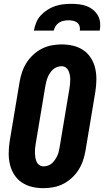

<svg xmlns="http://www.w3.org/2000/svg" viewBox="-20 -975 544 1003"><path d="M207 8Q176 8 146.5 1Q117 -6 93 -22.5Q69 -39 53.5 -64Q38 -89 31.5 -117.5Q25 -146 25.5 -177Q26 -208 31 -240L82 -545Q86 -570 94.5 -596Q103 -622 117.5 -645.5Q132 -669 153 -688.5Q174 -708 198.5 -720.5Q223 -733 249.5 -738Q276 -743 302 -743Q333 -743 362.5 -736Q392 -729 416 -712.5Q440 -696 455.5 -671Q471 -646 477.5 -617.5Q484 -589 483.5 -558Q483 -527 478 -495L427 -190Q423 -165 414.5 -139Q406 -113 391.5 -89.5Q377 -66 356 -46.5Q335 -27 310.5 -14.5Q286 -2 259.5 3Q233 8 207 8ZM207 -106Q219 -106 231 -110Q243 -114 252 -122.5Q261 -131 268 -141.5Q275 -152 280 -163Q285 -174 287.5 -186Q290 -198 292 -209L343 -514Q345 -526 346 -538Q347 -550 347 -561.5Q347 -573 344.5 -584.5Q342 -596 337.5 -606Q333 -616 323.5 -622.5Q314 -629 302 -629Q290 -629 278.5 -625Q267 -621 257.5 -612.5Q248 -604 241 -593.5Q234 -583 229.5 -572Q225 -561 222 -549Q219 -537 217 -526L166 -221Q164 -209 163 -197Q162 -185 162.5 -173.5Q163 -162 165 -150.5Q167 -139 171.5 -129Q176 -119 185.5 -112.5Q195 -106 207 -106ZM157 -815Q161 -836 169 -856.5Q177 -877 192.5 -894Q208 -911 227.5 -923.5Q247 -936 267.5 -943Q288 -950 309.5 -952.5Q331 -955 352 -955Q373 -955 393.5 -952.5Q414 -950 432.5 -943Q451 -936 466.5 -923.5Q482 -911 491.5 -894Q501 -877 503 -856.5Q505 -836 501 -815H397Q399 -827 395.5 -838.5Q392 -850 383 -857Q374 -864 362 -866.5Q350 -869 338 -869Q326 -869 313 -866.5Q300 -864 289 -857Q278 -850 270.5 -838.5Q263 -827 261 -815Z"/></svg>

Font: Iosevka Heavy
Style: Italic
Weight: 900
Italic angle: -9°
Monospace: yes
Designer: Belleve Invis
Foundry: Belleve Invis
Version: Version 32.5.0; ttfautohint (v1.8.4)